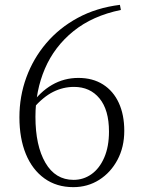

<svg xmlns="http://www.w3.org/2000/svg" viewBox="-20 -757 584 791"><path d="M282 14Q213 14 163 -22Q113 -58 86.5 -122.5Q60 -187 60 -274Q60 -360 88.5 -438Q117 -516 170.5 -579Q224 -642 300.5 -683.5Q377 -725 474 -737L478 -716Q361 -692 282.5 -628.5Q204 -565 165 -474Q126 -383 126 -276Q126 -157 167 -86.5Q208 -16 283 -16Q324 -16 357 -39.5Q390 -63 409.5 -108Q429 -153 429 -215Q429 -304 390 -351.5Q351 -399 285 -399Q240 -399 199 -378.5Q158 -358 116 -310L98 -321H104Q185 -436 303 -436Q362 -436 404.5 -409Q447 -382 469.5 -333Q492 -284 492 -218Q492 -151 464 -98.5Q436 -46 388.5 -16Q341 14 282 14Z"/></svg>

Font: Noto Serif KR ExtraLight ExtraLight
Style: Regular
Weight: 250
Version: Version 2.003-H1;hotconv 1.1.1;makeotfexe 2.6.0